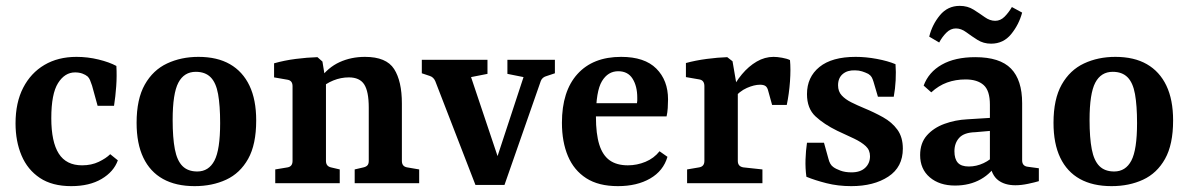

<svg xmlns="http://www.w3.org/2000/svg" viewBox="-20 -625 4056 655"><path d="M33 -204Q33 -275 59 -325.5Q85 -376 131.5 -403.5Q178 -431 241 -431Q279 -431 316 -422Q353 -413 377 -400Q379 -366 376.5 -331Q374 -296 369 -264H313L294 -333Q290 -345 287 -352Q284 -359 279 -364Q272 -370 261 -374Q250 -378 236 -378Q201 -378 178 -341.5Q155 -305 155 -222Q155 -141 180.5 -101Q206 -61 260 -61Q292 -61 317 -73Q342 -85 356 -99L382 -78Q368 -39 326.5 -14.5Q285 10 223 10Q158 10 116 -18Q74 -46 53.5 -94.5Q33 -143 33 -204Z M731 -205Q731 -265 724 -304Q717 -343 698.5 -361.5Q680 -380 648 -380Q608 -380 588.5 -343Q569 -306 569 -216Q569 -155 576.5 -116Q584 -77 602.5 -58.5Q621 -40 653 -40Q692 -40 711.5 -77Q731 -114 731 -205ZM446 -206Q446 -287 474 -336.5Q502 -386 550 -408.5Q598 -431 657 -431Q721 -431 764.5 -406Q808 -381 831 -333Q854 -285 854 -214Q854 -132 826.5 -83Q799 -34 751.5 -12Q704 10 644 10Q580 10 536 -14.5Q492 -39 469 -87Q446 -135 446 -206Z M1190 0V-47L1220 -54Q1229 -56 1233.5 -61Q1238 -66 1238 -76V-258Q1238 -313 1222.5 -337Q1207 -361 1170 -361Q1143 -361 1117 -350.5Q1091 -340 1069 -320L1070 -355Q1099 -395 1138.5 -413Q1178 -431 1225 -431Q1298 -431 1324.5 -389.5Q1351 -348 1351 -272V-76Q1351 -57 1369 -54L1410 -47V0ZM919 0V-47L961 -54Q978 -57 978 -76V-331Q978 -350 961 -353L915 -361V-409Q950 -419 989 -424Q1028 -429 1063 -430L1080 -415L1092 -341V-76Q1092 -58 1109 -54L1139 -47V0Z M1766 -362 1711 -373V-421H1873V-375L1846 -366Q1830 -362 1825 -349L1701 6H1645ZM1679 6H1602L1465 -348Q1459 -362 1446 -366L1419 -375V-421H1643V-373L1587 -362L1695 -40Z M1897 -206Q1897 -314 1950 -372.5Q2003 -431 2099 -431Q2179 -431 2219 -391Q2259 -351 2259 -286Q2259 -272 2258 -256.5Q2257 -241 2254 -228H1976V-273H2153Q2154 -278 2154 -282Q2154 -286 2154 -292Q2154 -331 2138 -356.5Q2122 -382 2089 -382Q2054 -382 2033.5 -348Q2013 -314 2013 -227Q2013 -168 2024.5 -131.5Q2036 -95 2060 -78Q2084 -61 2122 -61Q2153 -61 2182 -73Q2211 -85 2230 -109L2257 -90Q2243 -42 2198 -16Q2153 10 2088 10Q2022 10 1980 -17Q1938 -44 1917.5 -92.5Q1897 -141 1897 -206Z M2472 -309Q2488 -344 2511 -371.5Q2534 -399 2561.5 -415Q2589 -431 2619 -431Q2631 -431 2648 -428Q2665 -425 2675 -420Q2678 -389 2675 -347Q2672 -305 2664 -267H2614L2601 -314Q2598 -327 2591.5 -331.5Q2585 -336 2573 -336Q2553 -336 2528 -325Q2503 -314 2481 -288ZM2497 -311V-76Q2497 -57 2516 -54L2581 -47V0H2324V-47L2365 -54Q2383 -57 2383 -76V-331Q2383 -351 2366 -354L2320 -362V-410Q2353 -419 2391 -424Q2429 -429 2461 -430L2479 -416Z M2731 -22Q2727 -51 2728 -81Q2729 -111 2733 -138H2791L2806 -84Q2811 -63 2823 -55Q2831 -49 2847 -43Q2863 -37 2885 -37Q2915 -37 2931.5 -52.5Q2948 -68 2948 -92Q2948 -113 2933.5 -126.5Q2919 -140 2894 -152Q2869 -164 2836 -179Q2791 -201 2762 -228Q2733 -255 2733 -304Q2733 -362 2775.5 -396.5Q2818 -431 2899 -431Q2934 -431 2971.5 -424Q3009 -417 3035 -406Q3037 -380 3035.5 -351Q3034 -322 3029 -295H2975L2960 -346Q2957 -356 2953.5 -362Q2950 -368 2942 -373Q2932 -378 2921 -381.5Q2910 -385 2897 -385Q2871 -386 2855 -372.5Q2839 -359 2839 -334Q2839 -313 2851.5 -299.5Q2864 -286 2884 -276Q2904 -266 2928 -256Q2962 -242 2992.5 -225Q3023 -208 3041.5 -182.5Q3060 -157 3060 -118Q3060 -55 3010.5 -22.5Q2961 10 2884 10Q2839 10 2799.5 0Q2760 -10 2731 -22Z M3238 8Q3185 8 3152 -20Q3119 -48 3119 -96Q3119 -137 3142 -163Q3165 -189 3202 -202.5Q3239 -216 3280 -218L3376 -224V-180L3307 -174Q3269 -173 3252.5 -155Q3236 -137 3236 -109Q3236 -83 3247.5 -70Q3259 -57 3285 -57Q3311 -57 3335.5 -68.5Q3360 -80 3374 -98L3384 -73Q3364 -35 3326 -13.5Q3288 8 3238 8ZM3131 -333Q3148 -379 3193 -404.5Q3238 -430 3307 -430Q3391 -430 3429 -391Q3467 -352 3467 -273V-78Q3467 -58 3487 -56L3524 -51V-7Q3511 -3 3487.5 2Q3464 7 3444 7Q3408 7 3385.5 -10Q3363 -27 3357 -66V-268Q3357 -316 3335.5 -335Q3314 -354 3274 -354Q3240 -354 3211 -343.5Q3182 -333 3157 -310ZM3361 -476Q3335 -476 3314.5 -489Q3294 -502 3276.5 -515Q3259 -528 3241 -528Q3223 -528 3208.5 -513.5Q3194 -499 3184 -480L3150 -500Q3160 -541 3186.5 -573Q3213 -605 3254 -605Q3281 -605 3301.5 -592Q3322 -579 3339.5 -566.5Q3357 -554 3375 -554Q3393 -554 3407 -568Q3421 -582 3432 -601L3467 -582Q3456 -541 3429.5 -508.5Q3403 -476 3361 -476Z M3859 -205Q3859 -265 3852 -304Q3845 -343 3826.5 -361.5Q3808 -380 3776 -380Q3736 -380 3716.5 -343Q3697 -306 3697 -216Q3697 -155 3704.5 -116Q3712 -77 3730.5 -58.5Q3749 -40 3781 -40Q3820 -40 3839.5 -77Q3859 -114 3859 -205ZM3574 -206Q3574 -287 3602 -336.5Q3630 -386 3678 -408.5Q3726 -431 3785 -431Q3849 -431 3892.5 -406Q3936 -381 3959 -333Q3982 -285 3982 -214Q3982 -132 3954.5 -83Q3927 -34 3879.5 -12Q3832 10 3772 10Q3708 10 3664 -14.5Q3620 -39 3597 -87Q3574 -135 3574 -206Z"/></svg>

Font: Rasa SemiBold
Style: Regular
Weight: 600
Designer: Anna Giedrys (Yrsa+Rasa design), David Brezina (Yrsa art-direction, Rasa art-direction, design)
Foundry: Rosetta Type Foundry
Version: Version 2.004